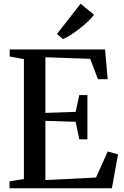

<svg xmlns="http://www.w3.org/2000/svg" viewBox="-20 -1008 664 1028"><path d="M108 -49.5V-691.5L32 -705.5V-743H542.5L556.5 -584H504.5L463 -693L223 -701.5V-403.5L385 -409L404.5 -499H448V-262H404.5L385 -356L223 -361V-44L494 -57.5L557 -197L612 -181.5L579 0H31V-37ZM317 -799 285 -826 411.5 -988 483.5 -929Q470.5 -912 450.5 -893Q430.5 -874 407.5 -856Q384.5 -838 361.5 -823Q338.5 -808 318 -799Z"/></svg>

Font: Merriweather 72pt Medium
Style: Regular
Weight: 500
Version: Version 2.100